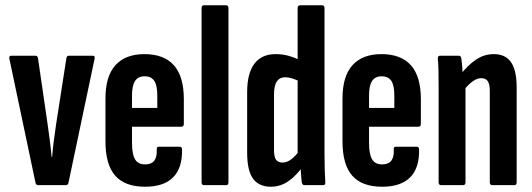

<svg xmlns="http://www.w3.org/2000/svg" viewBox="-20 -703 2019 729"><path d="M124.6 0Q117.3 0 114.9 -8.6L15.7 -479.5Q13.3 -491.5 22.7 -491.5H114.1Q122.7 -491.5 124.1 -482.9L161 -229.8Q165.4 -198.2 169.3 -168.6Q173.1 -139 175.9 -107.4H177.9Q180.5 -139 184.4 -169.1Q188.2 -199.2 193 -230.8L232.2 -482.9Q233.6 -491.5 241.5 -491.5H332.6Q341.9 -491.5 338.9 -478.9L239.9 -8.6Q238.2 0 229.4 0Z M530.9 6Q454.5 6 417.4 -36Q380.4 -78 380.4 -166.4V-329.1Q380.4 -413.7 418.4 -455.6Q456.5 -497.5 528 -497.5Q602.9 -497.5 640.4 -455Q678 -412.6 678 -326.4V-232.5Q678 -221.8 668.3 -221.8H481.2V-161.2Q481.2 -117.2 492.8 -98Q504.4 -78.8 530.9 -78.8Q554.6 -78.8 565.5 -92.6Q576.4 -106.4 575.2 -135.1Q573.9 -145.9 583.1 -145.9H661.9Q671.2 -145.9 671.2 -135.9Q672.8 -65.5 637.5 -29.8Q602.1 6 530.9 6ZM481.2 -293.3H577.2V-340.6Q577.2 -378.8 565.8 -396Q554.4 -413.3 529.2 -413.3Q504.6 -413.3 492.9 -395.7Q481.2 -378.2 481.2 -340.6Z M754.4 0Q745.4 0 745.4 -10.9V-672.1Q745.4 -683 754.4 -683H838.5Q847.4 -683 847.4 -672.1V-10.9Q847.4 0 838.5 0Z M1008.9 6Q962.8 6 940.6 -24.9Q918.4 -55.8 918.4 -122.8V-352.7Q918.4 -424.8 945.9 -461.1Q973.4 -497.5 1026 -497.5Q1054.2 -497.5 1078.5 -490.3Q1102.9 -483.2 1122.2 -472.1V-391.8Q1086 -409.7 1063.2 -409.7Q1042.2 -409.7 1031.3 -394.1Q1020.4 -378.4 1020.4 -344.1V-133.3Q1020.4 -107 1028.2 -96.4Q1035.9 -85.8 1052.9 -85.8Q1069.2 -85.8 1085.2 -97.6Q1101.1 -109.3 1119.1 -133.8L1131.1 -73.6Q1106.6 -37.2 1075.8 -15.6Q1045 6 1008.9 6ZM1136.2 0Q1127.9 0 1125.9 -10.2Q1123.5 -28.4 1122 -55.2Q1120.5 -81.9 1120.1 -97.9L1110.1 -112.8V-672.1Q1110.1 -683 1120 -683H1203.1Q1212.1 -683 1212.1 -672.1V-124.7Q1212.1 -87 1212.9 -58.9Q1213.7 -30.8 1215.1 -12.6Q1216.4 0 1207.1 0Z M1430.9 6Q1354.5 6 1317.4 -36Q1280.4 -78 1280.4 -166.4V-329.1Q1280.4 -413.7 1318.4 -455.6Q1356.5 -497.5 1428 -497.5Q1502.9 -497.5 1540.4 -455Q1578 -412.6 1578 -326.4V-232.5Q1578 -221.8 1568.3 -221.8H1381.2V-161.2Q1381.2 -117.2 1392.8 -98Q1404.4 -78.8 1430.9 -78.8Q1454.6 -78.8 1465.5 -92.6Q1476.4 -106.4 1475.2 -135.1Q1473.9 -145.9 1483.1 -145.9H1561.9Q1571.2 -145.9 1571.2 -135.9Q1572.8 -65.5 1537.5 -29.8Q1502.1 6 1430.9 6ZM1381.2 -293.3H1477.2V-340.6Q1477.2 -378.8 1465.8 -396Q1454.4 -413.3 1429.2 -413.3Q1404.6 -413.3 1392.9 -395.7Q1381.2 -378.2 1381.2 -340.6Z M1849.1 0Q1839.7 0 1839.7 -10.9V-357.4Q1839.7 -383 1832.1 -394.6Q1824.4 -406.2 1807.1 -406.2Q1792.1 -406.2 1775.7 -394.8Q1759.2 -383.4 1742 -361.9L1728.4 -419Q1754.7 -454.2 1786.1 -475.8Q1817.5 -497.5 1854.8 -497.5Q1898.9 -497.5 1920.3 -466.9Q1941.7 -436.3 1941.7 -370.8V-10.9Q1941.7 0 1932.4 0ZM1654.8 0Q1645.4 0 1645.4 -10.9V-366.8Q1645.4 -404.9 1644.9 -432.7Q1644.4 -460.6 1642.4 -478.9Q1641.4 -491.5 1650.4 -491.5H1721.4Q1730.2 -491.5 1731.6 -481.3Q1734.2 -464.2 1735.9 -437.4Q1737.6 -410.5 1738 -393.6L1747.4 -374.7V-10.9Q1747.4 0 1738.1 0Z"/></svg>

Font: Sofia Sans Extra Condensed
Style: Regular
Weight: 400
Designer: Botio Nikoltchev, Ani Petrova
Foundry: lettersoup
Version: Version 4.101